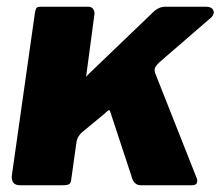

<svg xmlns="http://www.w3.org/2000/svg" viewBox="-20 -550 658 570"><path d="M564 -21Q567 -14 564.5 -7Q562 0 549 0H398Q386 0 379 -8.5Q372 -17 370 -28L308 -216Q306 -225 302 -222.5Q298 -220 291 -213L222 -156Q218 -152 213.5 -145.5Q209 -139 207 -128L192 -21Q191 -7 185.5 -3.5Q180 0 164 0H40Q25 0 19.5 -8Q14 -16 15 -28L84 -514Q86 -524 89 -527Q92 -530 100 -530H243Q252 -530 257 -522.5Q262 -515 260 -505L236 -325Q235 -321 236.5 -323Q238 -325 245 -332L439 -518Q448 -525 455.5 -527.5Q463 -530 469 -530H592Q608 -530 613 -520Q618 -510 608 -499L452 -364Q445 -357 441 -350.5Q437 -344 441 -332L564 -21Z"/></svg>

Font: Libre Franklin ExtraBold
Style: Italic
Weight: 800
Italic angle: -8°
Designer: Pablo Impallari, Rodrigo Fuenzalida, Nhung Nguyen
Foundry: Impallari Type
Version: Version 3.000